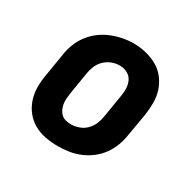

<svg xmlns="http://www.w3.org/2000/svg" viewBox="-124 -682 849 830"><g transform="rotate(30 300.0 -266.5)"><path d="M256 8Q224 8 193 2Q162 -4 136 -19Q110 -34 91.5 -57.5Q73 -81 63.5 -110Q54 -139 54 -170.5Q54 -202 60 -234L78 -344Q82 -372 92 -398.5Q102 -425 119.5 -448.5Q137 -472 160.5 -490Q184 -508 211 -519Q238 -530 265 -535.5Q292 -541 320 -541Q352 -541 382.5 -533.5Q413 -526 439 -511.5Q465 -497 483.5 -473Q502 -449 511.5 -420.5Q521 -392 521 -360Q521 -328 516 -296L497 -186Q493 -159 483 -132Q473 -105 456 -81.5Q439 -58 415.5 -40Q392 -22 365 -11Q338 0 310.5 4Q283 8 256 8ZM258 -102Q278 -102 298 -109Q318 -116 333 -131Q348 -146 356 -165Q364 -184 367 -204L385 -314Q389 -334 388.5 -354.5Q388 -375 379.5 -392.5Q371 -410 353.5 -419Q336 -428 315 -428Q295 -428 276 -420.5Q257 -413 242 -398.5Q227 -384 219 -365Q211 -346 208 -326L190 -216Q188 -203 187 -189Q186 -175 188 -162.5Q190 -150 195.5 -138Q201 -126 210 -117.5Q219 -109 232 -105.5Q245 -102 258 -102Z"/></g></svg>

Font: Iosevka Curly Slab XBdExObl
Style: Regular
Weight: 800
Width: 7
Italic angle: -9°
Monospace: yes
Designer: Belleve Invis
Foundry: Belleve Invis
Version: Version 11.1.0; ttfautohint (v1.8.3)